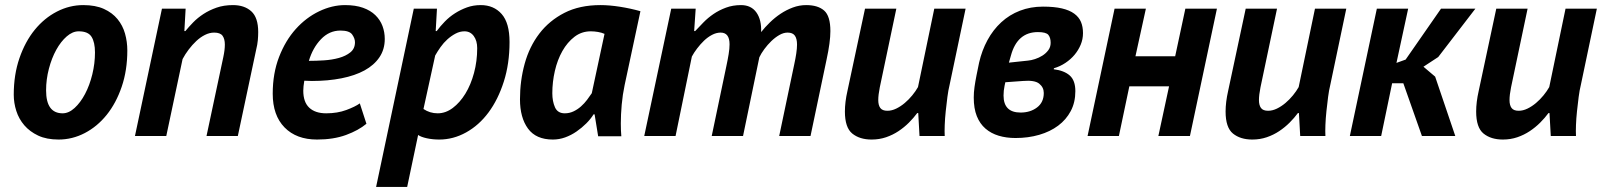

<svg xmlns="http://www.w3.org/2000/svg" viewBox="-20 -534 6291 754"><path d="M34 -162Q34 -241 56.5 -306Q79 -371 116.5 -417Q154 -463 203.5 -488.5Q253 -514 307 -514Q355 -514 388 -499Q421 -484 441.5 -459Q462 -434 471 -402Q480 -370 480 -336Q480 -258 458 -193.5Q436 -129 399 -83Q362 -37 313 -11.5Q264 14 210 14Q163 14 130 -1.5Q97 -17 75.5 -42Q54 -67 44 -98.5Q34 -130 34 -162ZM161 -179Q161 -89 226 -89Q250 -89 273 -110Q296 -131 314 -165Q332 -199 342.5 -242Q353 -285 353 -328Q353 -368 339.5 -389.5Q326 -411 289 -411Q265 -411 242 -391Q219 -371 201 -338.5Q183 -306 172 -264Q161 -222 161 -179Z M791 0 857 -310Q863 -338 863 -359Q863 -381 854 -393.5Q845 -406 821 -406Q803 -406 785 -397Q767 -388 751 -373Q735 -358 721 -339.5Q707 -321 697 -302L633 0H510L616 -500H709L704 -412H708Q721 -428 738.5 -446Q756 -464 779 -479Q802 -494 830.5 -504Q859 -514 895 -514Q940 -514 967 -489.5Q994 -465 994 -408Q994 -393 992.5 -376Q991 -359 986 -339L914 0Z M1419 -48Q1388 -22 1339 -4Q1290 14 1225 14Q1144 14 1097.5 -33.5Q1051 -81 1051 -166Q1051 -246 1076 -310.5Q1101 -375 1141.5 -420Q1182 -465 1233 -489.5Q1284 -514 1335 -514Q1376 -514 1405.5 -503.5Q1435 -493 1454 -474.5Q1473 -456 1482 -432Q1491 -408 1491 -381Q1491 -340 1470 -309Q1449 -278 1411.5 -257.5Q1374 -237 1321 -226.5Q1268 -216 1205 -216Q1197 -216 1190 -216.5Q1183 -217 1175 -217Q1173 -205 1172 -195.5Q1171 -186 1171 -178Q1171 -133 1194.5 -111Q1218 -89 1261 -89Q1305 -89 1340 -102Q1375 -115 1393 -128ZM1193 -295Q1221 -295 1252.5 -297Q1284 -299 1311 -306.5Q1338 -314 1356 -328.5Q1374 -343 1374 -368Q1374 -383 1363 -398.5Q1352 -414 1317 -414Q1273 -414 1240.5 -380Q1208 -346 1193 -295Z M1605 -500H1696L1691 -412H1695Q1709 -431 1727 -449.5Q1745 -468 1767 -482Q1789 -496 1814 -505Q1839 -514 1868 -514Q1919 -514 1950 -479Q1981 -444 1981 -369Q1981 -284 1958.5 -213.5Q1936 -143 1898.5 -92.5Q1861 -42 1810.5 -14Q1760 14 1705 14Q1679 14 1656 9Q1633 4 1622 -4L1579 200H1457ZM1643 -106Q1668 -89 1699 -89Q1730 -89 1758 -110Q1786 -131 1807.5 -166Q1829 -201 1841.5 -247.5Q1854 -294 1854 -345Q1854 -374 1840.5 -392.5Q1827 -411 1804 -411Q1786 -411 1769 -402Q1752 -393 1737 -379.5Q1722 -366 1710 -349Q1698 -332 1689 -316Z M2433 -200Q2425 -162 2421.5 -123Q2418 -84 2418 -49Q2418 -35 2418.5 -22.5Q2419 -10 2420 1H2329L2315 -85H2311Q2300 -67 2282.5 -49.5Q2265 -32 2244 -17.5Q2223 -3 2199.5 5.5Q2176 14 2151 14Q2085 14 2053.5 -29Q2022 -72 2022 -144Q2022 -217 2040.5 -284Q2059 -351 2098 -402Q2137 -453 2196.5 -483.5Q2256 -514 2338 -514Q2373 -514 2414.5 -507.5Q2456 -501 2495 -490ZM2198 -89Q2216 -89 2232 -96.5Q2248 -104 2261.5 -116Q2275 -128 2285.5 -142Q2296 -156 2304 -168L2354 -401Q2343 -406 2328.5 -408.5Q2314 -411 2300 -411Q2264 -411 2236 -389.5Q2208 -368 2188.5 -333.5Q2169 -299 2159 -255.5Q2149 -212 2149 -168Q2149 -136 2159.5 -112.5Q2170 -89 2198 -89Z M2775 0 2832 -272Q2838 -300 2841.5 -321.5Q2845 -343 2845 -360Q2845 -406 2810 -406Q2793 -406 2776 -397Q2759 -388 2744.5 -374Q2730 -360 2717.5 -343.5Q2705 -327 2697 -312L2633 0H2510L2616 -500H2712L2706 -412H2710Q2725 -428 2742.5 -446Q2760 -464 2782 -479Q2804 -494 2831 -504Q2858 -514 2890 -514Q2930 -514 2950.5 -485Q2971 -456 2969 -408Q2984 -427 3003.5 -446Q3023 -465 3045.5 -480Q3068 -495 3093.5 -504.5Q3119 -514 3146 -514Q3192 -514 3216.5 -492.5Q3241 -471 3241 -412Q3241 -369 3226 -300L3163 0H3040L3099 -281Q3104 -304 3107 -324Q3110 -344 3110 -359Q3110 -382 3101.5 -394Q3093 -406 3073 -406Q3057 -406 3040.5 -396.5Q3024 -387 3009 -372.5Q2994 -358 2981.5 -341Q2969 -324 2962 -309L2898 0Z M3500 -500 3435 -191Q3429 -161 3429 -141Q3429 -121 3437 -110Q3445 -99 3465 -99Q3482 -99 3499.5 -107.5Q3517 -116 3533 -129.5Q3549 -143 3562.5 -159.5Q3576 -176 3585 -192L3649 -500H3772L3709 -200Q3704 -180 3700.5 -153Q3697 -126 3694 -97.5Q3691 -69 3690 -43Q3689 -17 3690 0H3591L3586 -90H3582Q3568 -71 3549.5 -52.5Q3531 -34 3508.5 -19Q3486 -4 3459.5 5Q3433 14 3403 14Q3356 14 3327 -9.5Q3298 -33 3298 -96Q3298 -133 3308 -177L3377 -500Z M3825 -288Q3836 -336 3858 -376.5Q3880 -417 3912 -446.5Q3944 -476 3985.5 -492Q4027 -508 4076 -508Q4120 -508 4150 -501Q4180 -494 4198.5 -480.5Q4217 -467 4225 -448Q4233 -429 4233 -404Q4233 -380 4224 -358.5Q4215 -337 4200 -319Q4185 -301 4164 -287Q4143 -273 4119 -266L4118 -262Q4159 -257 4181 -237.5Q4203 -218 4203 -176Q4203 -132 4185 -98Q4167 -64 4135.5 -40.5Q4104 -17 4061 -4.5Q4018 8 3968 8Q3932 8 3902 -1Q3872 -10 3850 -29Q3828 -48 3816 -78Q3804 -108 3804 -151Q3804 -171 3807 -192.5Q3810 -214 3815 -239ZM3925 -197Q3921 -178 3921 -159Q3921 -92 3988 -92Q4026 -92 4052.5 -112Q4079 -132 4079 -169Q4079 -191 4061 -205.5Q4043 -220 3997 -216L3928 -211ZM4017 -296Q4029 -297 4044.5 -302Q4060 -307 4073.5 -315.5Q4087 -324 4096.5 -336.5Q4106 -349 4106 -366Q4106 -386 4097 -397Q4088 -408 4056 -408Q3975 -408 3950 -316L3942 -288Z M4571 -195H4415L4374 0H4251L4357 -500H4480L4439 -313H4595L4635 -500H4759L4653 0H4529Z M4995 -500 4930 -191Q4924 -161 4924 -141Q4924 -121 4932 -110Q4940 -99 4960 -99Q4977 -99 4994.5 -107.5Q5012 -116 5028 -129.5Q5044 -143 5057.5 -159.5Q5071 -176 5080 -192L5144 -500H5267L5204 -200Q5199 -180 5195.5 -153Q5192 -126 5189 -97.5Q5186 -69 5185 -43Q5184 -17 5185 0H5086L5081 -90H5077Q5063 -71 5044.5 -52.5Q5026 -34 5003.5 -19Q4981 -4 4954.5 5Q4928 14 4898 14Q4851 14 4822 -9.5Q4793 -33 4793 -96Q4793 -133 4803 -177L4872 -500Z M5491 -207H5447L5404 0H5281L5387 -500H5510L5464 -287L5500 -300L5639 -500H5774L5628 -310L5570 -272L5616 -233L5695 0H5564Z M5979 -500 5914 -191Q5908 -161 5908 -141Q5908 -121 5916 -110Q5924 -99 5944 -99Q5961 -99 5978.5 -107.5Q5996 -116 6012 -129.5Q6028 -143 6041.5 -159.5Q6055 -176 6064 -192L6128 -500H6251L6188 -200Q6183 -180 6179.5 -153Q6176 -126 6173 -97.5Q6170 -69 6169 -43Q6168 -17 6169 0H6070L6065 -90H6061Q6047 -71 6028.5 -52.5Q6010 -34 5987.5 -19Q5965 -4 5938.5 5Q5912 14 5882 14Q5835 14 5806 -9.5Q5777 -33 5777 -96Q5777 -133 5787 -177L5856 -500Z"/></svg>

Font: PT Sans
Style: Bold Italic
Weight: 700
Italic angle: -12°
Designer: A.Korolkova, O.Umpeleva, V.Yefimov
Foundry: ParaType Ltd
Version: Version 2.003W OFL